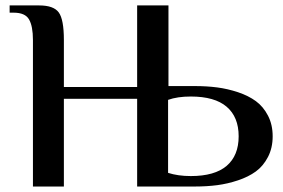

<svg xmlns="http://www.w3.org/2000/svg" viewBox="-20 -680 1032 700"><path d="M100.1 0V-534.2Q100.1 -584.5 85.9 -609.1Q71.8 -633.8 29.8 -633.8H15.1V-660.2H123Q175.8 -660.2 194.3 -634.5Q212.9 -608.9 212.9 -534.2V-362.8H480V-660.2H594.2V-366.2H690.9Q733.9 -366.2 771.7 -361.3Q809.6 -356.4 847.7 -343.8Q885.7 -331.1 912.8 -311.3Q939.9 -291.5 957 -258.5Q974.1 -225.6 974.1 -183.1Q974.1 -140.6 957 -107.7Q939.9 -74.7 912.8 -54.9Q885.7 -35.2 847.7 -22.5Q809.6 -9.8 771.7 -4.9Q733.9 0 690.9 0H480V-319.8H212.9V0ZM675.8 -38.1Q762.7 -38.1 806.4 -75.4Q850.1 -112.8 850.1 -183.1Q850.1 -253.4 806.4 -290.8Q762.7 -328.1 675.8 -328.1Q626.5 -328.1 592.8 -315.9V-49.8Q628.9 -38.1 675.8 -38.1Z"/></svg>

Font: El Messiri SemiBold
Style: Regular
Weight: 600
Designer: Mohamed Gaber
Foundry: Kief Type Foundry
Version: Version 2.007;PS 002.007;hotconv 1.0.88;makeotf.lib2.5.64775